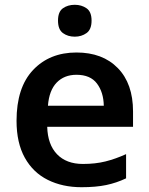

<svg xmlns="http://www.w3.org/2000/svg" viewBox="-20 -771 621 801"><path d="M299 -552Q408 -552 471.5 -487Q535 -422 535 -306V-242H177Q179 -168 218 -127.5Q257 -87 326 -87Q378 -87 420 -97.5Q462 -108 506 -128V-27Q466 -8 423 1Q380 10 320 10Q241 10 179.5 -20.5Q118 -51 83.5 -113Q49 -175 49 -267Q49 -406 118 -479Q187 -552 299 -552ZM299 -459Q248 -459 216.5 -426.5Q185 -394 180 -330H413Q412 -386 384.5 -422.5Q357 -459 299 -459ZM292 -751Q320 -751 341 -736.5Q362 -722 362 -685Q362 -648 341 -633Q320 -618 292 -618Q263 -618 242.5 -633Q222 -648 222 -685Q222 -722 242.5 -736.5Q263 -751 292 -751Z"/></svg>

Font: Noto Sans Bassa Vah SemiBold
Style: Regular
Weight: 600
Designer: Monotype Design Team
Foundry: Monotype Imaging Inc.
Version: Version 2.002; ttfautohint (v1.8.4.7-5d5b)